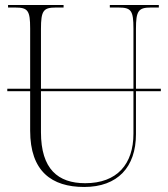

<svg xmlns="http://www.w3.org/2000/svg" viewBox="-20 -734 670 764"><path d="M315 10C448 10 521 -69 521 -200V-371H620V-381H521V-619C521 -691 531 -704 580 -704H612V-714H417V-704H452C502 -704 511 -692 511 -620V-381H143V-619C143 -692 153 -704 202 -704H233V-714H12V-704H41C91 -704 100 -692 100 -621V-381H9V-371H100V-214C100 -52 186 10 315 10ZM143 -208V-371H511V-202C511 -81 446 -5 319 -5C211 -5 143 -61 143 -208Z"/></svg>

Font: Noto Serif Display SemiCondensed ExtraLight
Style: Regular
Weight: 200
Width: 4
Designer: Monotype Design Team
Foundry: Monotype Imaging Inc.
Version: Version 2.009